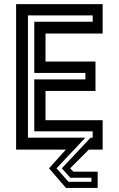

<svg xmlns="http://www.w3.org/2000/svg" viewBox="-20 -720 572 924"><path d="M297.5 184.5 216 90 297 0H57.5V-700H474V-558.5H199V-424H439.5V-282.5H199V-141.5H474V0H407.5L317.5 90L332.5 106H450V184.5ZM309.5 155H420V135.5H318.5L277.5 90L416 -57.5H426V-88H145V-338H391V-369H145V-615.5H426V-646H114.5V-57.5H388.5V-55L252 90Z"/></svg>

Font: Tourney SemiBold
Style: Regular
Weight: 600
Version: Version 1.015